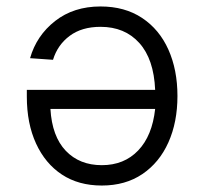

<svg xmlns="http://www.w3.org/2000/svg" viewBox="-20 -562 640 594"><path d="M291 -542Q366 -542 419.5 -506.5Q473 -471 501 -408.5Q529 -346 529 -265Q529 -184 501 -121.5Q473 -59 420.5 -23.5Q368 12 295 12Q223 12 171.5 -22Q120 -56 91.5 -118Q63 -180 63 -263V-284H460Q456 -379 411 -429Q366 -479 291 -479Q233 -479 195.5 -451Q158 -423 144 -377L73 -382Q93 -452 150.5 -497Q208 -542 291 -542ZM460 -225H136Q141 -140 183.5 -95.5Q226 -51 295 -51Q364 -51 407.5 -96.5Q451 -142 460 -225Z"/></svg>

Font: Geist Mono Light
Style: Regular
Weight: 300
Monospace: yes
Designer: Basement.studio, Andrés Briganti, Mateo Zaragoza
Foundry: Basement.studio, Vercel, Andrés Briganti, Guido Ferreyra, Mateo Zaragoza
Version: Version 1.500; ttfautohint (v1.8.4.7-5d5b)